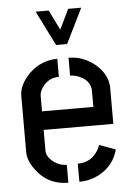

<svg xmlns="http://www.w3.org/2000/svg" viewBox="-53 -775 563 815"><g transform="rotate(-5 228.5 -367.5)"><path d="M129.9 -735.4H185.5L227.5 -650.4L268.6 -735.4H324.2L251 -586.9H204.1ZM38.1 -144.5V-386.7Q39.1 -431.6 81.1 -475.6Q131.8 -527.3 204.1 -528.3V-451.2Q157.2 -451.2 130.9 -410.2Q120.1 -392.6 120.1 -377.9V-311.5H338.9V-377.9Q338.9 -421.9 293.9 -442.4Q273.4 -452.1 252 -452.1V-528.3Q319.3 -528.3 372.1 -480.5Q416 -438.5 417 -387.7V-232.4H120.1V-144.5Q120.1 -117.2 151.4 -93.8Q176.8 -76.2 205.1 -76.2V0Q116.2 0 65.4 -72.3Q38.1 -110.4 38.1 -144.5ZM252 0V-77.1Q310.5 -77.1 339.8 -127.9Q345.7 -138.7 348.6 -148.4L418 -123Q400.4 -55.7 337.9 -21.5Q297.9 0 252 0Z"/></g></svg>

Font: Post No Bills Jaffna SemiBold
Style: Regular
Weight: 600
Designer: Kosala Senevirathne, Siva Puranthara, Lasantha Premarathna, Tharique Azeez
Foundry: Mooniak
Version: Version 1.220 ; ttfautohint (v1.6)